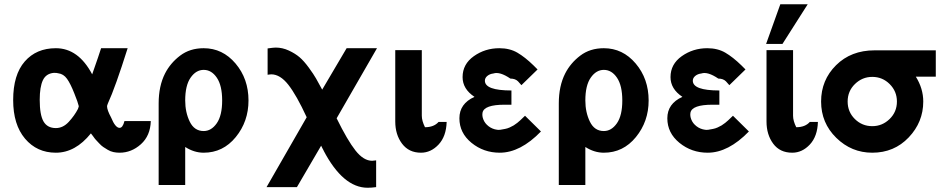

<svg xmlns="http://www.w3.org/2000/svg" viewBox="-20 -709 4463 904"><path d="M42 -238Q42 -357 96.5 -419.5Q151 -482 243 -482Q349 -482 414 -359Q448 -456 456 -482H581Q523 -298 488 -222Q484 -212 484 -209Q484 -191 503 -156Q523 -107 543 -107Q558 -107 566 -139H690Q688 -70 643.5 -30Q599 10 543 10Q528 10 514 7Q500 4 487.5 -3.5Q475 -11 466 -17Q457 -23 446.5 -34.5Q436 -46 431.5 -50.5Q427 -55 418 -68L408 -81Q335 10 243 10Q154 10 98 -56Q42 -122 42 -238ZM167 -239Q167 -168 185 -137Q203 -106 243 -106Q277 -106 304 -135.5Q331 -165 347 -196Q348 -199 349.5 -203.5Q351 -208 351 -209Q347 -227 330 -269Q312 -315 295.5 -338Q279 -361 254 -364Q248 -366 234 -366Q197 -363 182 -331.5Q167 -300 167 -239Z M727 162V-222Q727 -304 757 -363Q782 -412 828 -447Q874 -482 939 -482Q1028 -482 1089 -410Q1150 -338 1150 -236Q1150 -137 1090 -63.5Q1030 10 939 10Q894 10 852 -17V162ZM852 -236Q852 -180 873.5 -136Q895 -92 939 -92Q975 -92 1000.5 -128.5Q1026 -165 1026 -236Q1026 -306 1001 -343Q976 -380 939 -380Q903 -380 877.5 -343.5Q852 -307 852 -236Z M1235 172 1424 -157Q1376 -261 1337.5 -310Q1299 -359 1257 -359Q1255 -359 1247 -358L1240 -357V-481Q1268 -485 1278 -485Q1310 -485 1340 -471Q1370 -457 1390.5 -439.5Q1411 -422 1434 -390.5Q1457 -359 1468 -339.5Q1479 -320 1497 -287L1612 -482H1755L1565 -152Q1616 -48 1654 0Q1692 48 1732 48Q1733 48 1742 47L1751 46V172Q1730 175 1711 175Q1595 175 1503 -1L1504 0Q1503 -2 1498.5 -10Q1494 -18 1492 -23Q1408 121 1378 172Z M1841 -137V-473H1966V-170V-164Q1966 -140 1981 -110Q2023 -110 2045 -135H2083Q2081 -67 2045 -28.5Q2009 10 1962 10Q1905 10 1873 -32.5Q1841 -75 1841 -137Z M2214 -253Q2158 -290 2158 -346Q2158 -407 2211 -444.5Q2264 -482 2331 -482Q2380 -482 2416 -461Q2452 -440 2492 -401L2511 -382L2435 -308Q2432 -311 2427 -317Q2422 -323 2419 -326Q2406 -339 2383 -339Q2333 -373 2303 -363Q2286 -361 2274.5 -351.5Q2263 -342 2263 -329Q2263 -283 2388 -283V-216H2356Q2260 -216 2252 -179Q2249 -163 2256 -146Q2263 -128 2280.5 -114.5Q2298 -101 2321 -98Q2332 -96 2358 -102Q2369 -104 2380 -109Q2391 -114 2398.5 -118.5Q2406 -123 2415.5 -130.5Q2425 -138 2429.5 -142.5Q2434 -147 2442 -154.5Q2450 -162 2452 -164L2527 -90Q2430 10 2333 10Q2257 10 2200 -36.5Q2143 -83 2143 -152Q2143 -221 2214 -253Z M2611 162V-222Q2611 -304 2641 -363Q2666 -412 2712 -447Q2758 -482 2823 -482Q2912 -482 2973 -410Q3034 -338 3034 -236Q3034 -137 2974 -63.5Q2914 10 2823 10Q2778 10 2736 -17V162ZM2736 -236Q2736 -180 2757.5 -136Q2779 -92 2823 -92Q2859 -92 2884.5 -128.5Q2910 -165 2910 -236Q2910 -306 2885 -343Q2860 -380 2823 -380Q2787 -380 2761.5 -343.5Q2736 -307 2736 -236Z M3193 -253Q3137 -290 3137 -346Q3137 -407 3190 -444.5Q3243 -482 3310 -482Q3359 -482 3395 -461Q3431 -440 3471 -401L3490 -382L3414 -308Q3411 -311 3406 -317Q3401 -323 3398 -326Q3385 -339 3362 -339Q3312 -373 3282 -363Q3265 -361 3253.5 -351.5Q3242 -342 3242 -329Q3242 -283 3367 -283V-216H3335Q3239 -216 3231 -179Q3228 -163 3235 -146Q3242 -128 3259.5 -114.5Q3277 -101 3300 -98Q3311 -96 3337 -102Q3348 -104 3359 -109Q3370 -114 3377.5 -118.5Q3385 -123 3394.5 -130.5Q3404 -138 3408.5 -142.5Q3413 -147 3421 -154.5Q3429 -162 3431 -164L3506 -90Q3409 10 3312 10Q3236 10 3179 -36.5Q3122 -83 3122 -152Q3122 -221 3193 -253Z M3589 -137V-473H3714V-170V-164Q3714 -140 3729 -110Q3771 -110 3793 -135H3831Q3829 -67 3793 -28.5Q3757 10 3710 10Q3652 10 3620.5 -32.5Q3589 -75 3589 -137ZM3587 -502 3654 -689H3783L3664 -502Z M4098 -472H4386V-348H4292Q4327 -292 4327 -231Q4327 -134 4258.5 -62Q4190 10 4087 10Q3989 10 3917.5 -60Q3846 -130 3846 -231Q3846 -332 3916.5 -402Q3987 -472 4098 -472ZM4087 -115Q4134 -115 4168.5 -148.5Q4203 -182 4203 -231Q4203 -279 4169 -313Q4135 -347 4087 -347Q4040 -347 4005.5 -313.5Q3971 -280 3971 -231Q3971 -182 4005 -148.5Q4039 -115 4087 -115Z"/></svg>

Font: Coval
Style: Bold
Weight: 700
Foundry: Context Ltd
Version: Version 001.000